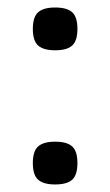

<svg xmlns="http://www.w3.org/2000/svg" viewBox="-20 -486 297 517"><path d="M128.4 -350.6Q97.2 -350.6 82.8 -363.3Q68.4 -376 68.4 -408.2Q68.4 -440.4 82.8 -453.1Q97.2 -465.8 128.4 -465.8Q160.2 -465.8 174.3 -453.1Q188.5 -440.4 188.5 -408.2Q188.5 -376 174.3 -363.3Q160.2 -350.6 128.4 -350.6ZM128.4 10.7Q97.2 10.7 82.8 -2Q68.4 -14.6 68.4 -46.9Q68.4 -79.1 82.8 -91.8Q97.2 -104.5 128.4 -104.5Q160.2 -104.5 174.3 -91.8Q188.5 -79.1 188.5 -46.9Q188.5 -14.6 174.3 -2Q160.2 10.7 128.4 10.7Z"/></svg>

Font: Metrophobic
Style: Regular
Weight: 400
Designer: Vernon Adams
Foundry: Vernon Adams
Version: Version 3.200; ttfautohint (v1.8.4.7-5d5b);gftools[0.9.23]